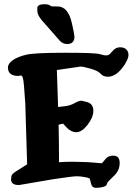

<svg xmlns="http://www.w3.org/2000/svg" viewBox="-20 -905 659 923"><path d="M337.9 -729Q337.9 -693.4 302.7 -693.4Q282.2 -693.4 267.6 -709L193.4 -793.5Q160.2 -828.1 159.7 -850.6Q159.7 -853 159.2 -864.3V-865.2Q159.2 -884.8 194.3 -884.8H196.3Q218.8 -883.8 225.1 -875Q232.4 -874 256.8 -874Q307.6 -874 325.7 -793Q337.9 -738.8 337.9 -729ZM349.6 -127Q410.2 -126 435.1 -123L469.2 -120.1Q474.6 -124.5 487.1 -140.6Q499.5 -156.7 523.9 -156.7H524.9Q555.2 -156.7 555.2 -122.1Q555.2 -121.6 555.2 -121.1V-120.6Q555.2 -85.4 528.3 -60.1Q501.5 -34.7 495.6 -25.9Q495.1 -12.2 478.3 -7.1Q461.4 -2 441.7 -2Q421.9 -2 417.5 -22.9Q413.1 -43.9 409.7 -47.9Q404.8 -50.3 385.5 -54Q366.2 -57.6 347.9 -57.6Q329.6 -57.6 235.8 -43.5L72.3 -15.6H70.3Q33.2 -15.6 33.2 -42.5Q33.2 -46.4 34.7 -57.6Q36.1 -68.8 61.5 -84L110.4 -115.2L101.6 -406.7Q94.7 -516.6 90.3 -528.3Q85.9 -540.5 85.4 -541L73.7 -542L72.3 -540H67.4Q19 -540 18.1 -579.6V-580.1Q18.1 -599.6 42.2 -616.2Q66.4 -632.8 106.7 -642.1Q147 -651.4 292.2 -651.4Q437.5 -651.4 459 -645Q480.5 -638.7 487.3 -638.7Q494.1 -638.7 500 -640.1Q505.9 -641.6 521.2 -659.7Q536.6 -677.7 556.9 -677.7Q577.1 -677.7 587.4 -667.2Q597.7 -656.7 597.7 -640.1Q597.7 -623.5 578.6 -593.3Q540.5 -536.1 498.5 -536.1Q476.1 -536.1 463.9 -550.3Q451.7 -564.5 415.8 -574.7Q379.9 -585 367.7 -585L253.4 -568.4Q256.8 -479.5 259.3 -390.6Q271.5 -392.1 294.7 -394.8Q317.9 -397.5 338.6 -409.2Q359.4 -420.9 371.6 -420.9H372.1L402.8 -413.1Q428.7 -403.8 428.7 -372.3Q428.7 -340.8 401.1 -305.2Q373.5 -269.5 347.2 -269.5Q320.8 -269.5 297.4 -294.9L283.7 -310.5L261.7 -305.7Q263.7 -214.8 263.7 -125Q283.7 -127.4 326.7 -127.4Q337.4 -127 349.6 -127Z"/></svg>

Font: Drukaatie burti
Style: Bold
Weight: 700
Version: Version 0.14